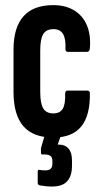

<svg xmlns="http://www.w3.org/2000/svg" viewBox="-20 -517 393 730"><path d="M182.6 6Q106.7 6 69 -37Q31.4 -80.1 31.4 -167.2V-328Q31.4 -412.6 69.2 -455Q107.1 -497.5 182.2 -497.5Q229.5 -497.5 262.3 -477.3Q295.2 -457.2 310.5 -420.4Q325.9 -383.5 321.7 -333.8Q320.9 -319.9 311.4 -319.9H237.5Q233.1 -319.9 230.6 -323.1Q228.2 -326.4 228.8 -330.8Q230.8 -369 219.7 -387.6Q208.6 -406.2 183.4 -406.2Q156.6 -406.2 144.8 -388Q133 -369.8 133 -326V-167.8Q133 -123.3 144.6 -104.6Q156.2 -85.8 183 -85.8Q207.8 -85.8 218.5 -103.5Q229.2 -121.1 227.6 -160.4Q227.6 -172.6 237.1 -172.6H311.8Q321.7 -172.6 321.7 -161.6Q322.9 -77.7 288.7 -35.9Q254.5 6 182.6 6ZM177.8 192.2Q163.6 192.2 151.6 190.7Q139.6 189.2 131 187.8Q123.4 185.4 123.4 178.6V136.3Q123.4 127.1 130.2 128.8Q134.6 129.8 139.9 130.3Q145.2 130.8 152.8 130.8Q166.2 130.8 172.7 124.6Q179.2 118.5 179.2 105.7V95.4Q179.2 80.7 171.3 75.6Q163.4 70.4 152 70.4H141.2Q135.8 70.4 135.8 63.8Q135.8 59.4 135.6 53.7Q135.4 47.9 136.4 43.9L158.5 -31.8Q161.3 -39.1 167.8 -39.1H213.7Q223.6 -39.1 220.6 -27.8L199.3 32.9H205.3Q227.8 32.9 240.7 48.1Q253.7 63.2 253.7 92.9V112.7Q253.7 152.1 235.5 172.1Q217.3 192.2 177.8 192.2Z"/></svg>

Font: Sofia Sans Extra Condensed
Style: Regular
Weight: 400
Designer: Botio Nikoltchev, Ani Petrova
Foundry: lettersoup
Version: Version 4.101